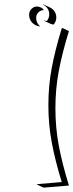

<svg xmlns="http://www.w3.org/2000/svg" viewBox="-20 -723 334 874"><path d="M112.5 -655.8Q112.5 -671.1 123.2 -682.3Q133.8 -693.4 148.4 -693.4Q156.7 -693.4 166 -689Q175.3 -684.6 179.2 -676.8H177Q163.6 -676 154.1 -665.9Q144.5 -655.8 144.5 -641.8Q144.8 -619.4 160.6 -604.7L162.8 -602.3Q140.9 -605 126.7 -619.6Q112.5 -634.3 112.5 -655.8ZM148.4 117.2 149.7 115.2 261 105.7Q230.7 6.8 215.5 -75Q200.2 -156.7 200.2 -244.1Q200.2 -331.8 215.3 -412.8Q230.5 -493.9 261 -594L263.7 -595.7L293.7 -581.5Q262.9 -481.2 247.6 -399.7Q232.2 -318.1 232.2 -230.2Q232.2 -142.3 247.6 -60.5Q262.9 21.2 293.7 121.6L178.5 131.1ZM176 -701.4 177.5 -702.9 207.5 -689Q220.5 -682.9 228.4 -670.7Q236.3 -658.4 236.3 -643.8Q236.3 -625.7 224.6 -611.6Q216.6 -611.6 211.7 -614L181.6 -627.9L182.1 -629.9Q186.5 -627.7 193.6 -627.7Q204.1 -640.6 204.1 -658.2Q204.1 -672.6 196.4 -684.2Q188.7 -695.8 176 -701.4Z"/></svg>

Font: AgreloyOut1
Style: Medium
Weight: 400
Designer: gluk
Foundry: gluk
Version: Version 0.27